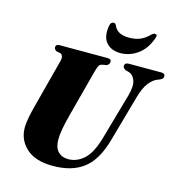

<svg xmlns="http://www.w3.org/2000/svg" viewBox="-130 -1028 1073 1154"><g transform="rotate(15 406.0 -451.0)"><path d="M551 -228 633.5 -518Q650 -578 637.5 -611.5Q625 -645 593.5 -653.5L580 -656.5Q560 -665.5 560.5 -679.5Q560.5 -700 587 -700H789Q811.5 -700 811.5 -681.5Q811.5 -672 805.8 -666.5Q800 -661 789.5 -656.5L780 -653Q750.5 -642.5 725.2 -610.5Q700 -578.5 682.5 -514.5L600.5 -223.5Q564 -97 492 -42.8Q420 11.5 303 11.5Q193.5 11.5 137 -40.2Q80.5 -92 81 -169.5Q81 -196 89.2 -237.2Q97.5 -278.5 106.5 -310.5L185 -610Q189.5 -626.5 186 -638.5Q182.5 -650.5 173 -654.5L147.5 -659.5Q139.5 -664.5 135.8 -668.8Q132 -673 132 -681.5Q132.5 -700 153.5 -700H454Q477 -700 477 -682.5Q477 -675.5 472.5 -668Q468 -660.5 458.5 -657.5L431 -652.5Q418 -649 412.2 -638Q406.5 -627 399.5 -602L323 -312.5Q307.5 -254 301 -216.5Q294.5 -179 294.5 -153.5Q294 -101.5 318 -76.5Q342 -51.5 382 -51.5Q435 -51.5 479 -91Q523 -130.5 551 -228ZM546.5 -851.5Q585.5 -851.5 614.8 -864Q644 -876.5 669.5 -902.5Q682 -914.5 691 -914.5Q710.5 -914.5 701 -891Q677 -820.5 627.2 -784.5Q577.5 -748.5 519.5 -748.5Q462 -748.5 431 -784.5Q400 -820.5 412.5 -891Q417 -914.5 435.5 -914.5Q445 -914.5 451 -902.5Q463 -874.5 487.2 -863Q511.5 -851.5 546.5 -851.5Z"/></g></svg>

Font: Fraunces 72pt Black
Style: Italic
Weight: 900
Italic angle: -16°
Version: Version 1.000;[b76b70a41]